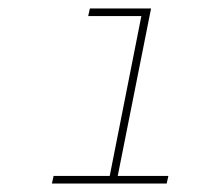

<svg xmlns="http://www.w3.org/2000/svg" viewBox="-20 -762 470 455"><path d="M379 -345 375 -327H103L107 -345H240L315 -724H189L193 -742H338L259 -345Z"/></svg>

Font: Montserrat Alternates Thin
Style: Italic
Weight: 250
Italic angle: -11.3°
Designer: Julieta Ulanovsky
Foundry: Julieta Ulanovsky
Version: Version 7.200